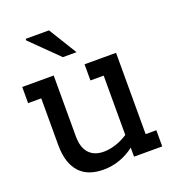

<svg xmlns="http://www.w3.org/2000/svg" viewBox="-133 -825 851 937"><g transform="rotate(-20 292.5 -356.0)"><path d="M333.5 -422.4H402.3V-114.3Q373 -94.7 340.1 -84Q307.1 -73.2 277.3 -73.2Q227.1 -73.2 200.2 -103Q173.3 -132.8 173.3 -190.9V-505.9L170.9 -506.3H9.8V-422.4H78.1V-180.2Q78.1 -130.9 89.8 -95.2Q101.6 -59.6 123.3 -36.4Q145 -13.2 176 -2.2Q207 8.8 245.1 8.8Q291 8.8 331.5 -5.9Q372.1 -20.5 406.2 -46.9V0H552.7V-84H497.1V-505.9L494.6 -506.3H333.5ZM246.1 -575.2 106 -712.9V-721.2H227.1L316.9 -575.2Z"/></g></svg>

Font: Twentytwelve Slab
Style: TwentytwelveSlab
Weight: 400
Designer: Domenico Catapano
Version: Version 1.00 2012